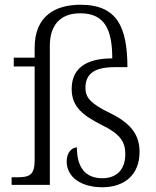

<svg xmlns="http://www.w3.org/2000/svg" viewBox="-20 -779 656 809"><path d="M411 10C505 10 568 -43 568 -139C568 -204 539 -256 445 -302C361 -342 340 -369 340 -408C340 -457 364 -496 462 -496H517C516 -661 477 -759 319 -759C215 -759 126 -713 126 -578V-536H38V-499H126V-105C126 -39 103 -32 49 -32H29V0H190V-587C190 -668 230 -723 318 -723C421 -723 453 -655 453 -533C331 -533 282 -482 282 -404C282 -324 336 -290 411 -251C486 -215 508 -181 508 -130C508 -64 471 -28 411 -28C341 -28 304 -72 304 -158C286 -158 261 -140 261 -99C261 -31 324 10 411 10Z"/></svg>

Font: Noto Serif Light
Style: Regular
Weight: 300
Designer: Monotype Design Team
Foundry: Monotype Imaging Inc.
Version: Version 2.013